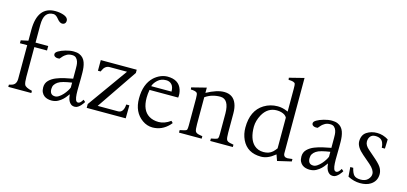

<svg xmlns="http://www.w3.org/2000/svg" viewBox="-61 -1086 3211 1514"><g transform="rotate(15 1544.5 -328.5)"><path d="M37.6 -356V-379.9L97.2 -392.6V-482.4Q98.1 -672.9 242.7 -673.3Q282.7 -673.3 315.9 -660.6Q348.1 -647 348.4 -623.8Q348.6 -600.6 331.1 -593.8Q325.2 -591.8 319.3 -591.3Q297.9 -591.8 276.4 -619.4Q254.9 -647 233.4 -647Q194.8 -647 175 -620.8Q155.3 -594.7 155.3 -535.6V-392.6H258.8V-356H155.3V-112.3Q155.3 -66.9 163.1 -49.8Q172.4 -29.8 226.1 -18.1V0H38.1V-18.1Q41 -19 58.1 -23.4Q96.7 -33.2 97.2 -80.6V-356Z M654.3 -41.5Q653.3 -39.1 647.2 -29.8Q641.1 -20.5 631.6 -10.3Q622.1 0 609.9 8.1Q597.7 16.1 584.5 16.1Q565.4 16.1 553.7 7.3Q542 -1.5 535.2 -14.6Q528.3 -27.8 525.4 -42.7Q522.5 -57.6 521.5 -69.3Q518.1 -66.4 508.8 -52.7Q499.5 -39.1 483.9 -23.7Q468.3 -8.3 445.6 3.9Q422.9 16.1 393.1 16.1Q378.4 16.1 362.5 12.2Q346.7 8.3 334 -1.2Q321.3 -10.7 313 -27.1Q304.7 -43.5 304.7 -67.9Q304.7 -102.5 327.6 -125.5Q350.6 -148.4 384.8 -161.6Q418.9 -174.8 447.5 -180.9Q476.1 -187 515.6 -194.8V-276.4Q515.6 -287.1 514.9 -303.5Q514.2 -319.8 509 -335.2Q503.9 -350.6 492.4 -361.6Q481 -372.6 459.5 -372.6Q433.1 -372.6 416.3 -362.3Q399.4 -352.1 391.6 -343.8Q383.8 -335.4 370.1 -319.3Q353.5 -317.4 344 -320.1Q334.5 -322.8 328.4 -328.4Q322.3 -334 322.3 -343.8Q322.3 -357.9 343.8 -370.6Q365.2 -383.3 399.7 -393.3Q434.1 -403.3 464.8 -403.3Q492.7 -403.3 511.7 -395.3Q530.8 -387.2 543 -373.3Q555.2 -359.4 561.5 -341.1Q567.9 -322.8 570.6 -302.2Q573.2 -281.7 573.5 -260.3Q573.7 -238.8 573.7 -218.8Q573.7 -181.6 572.8 -146.5Q571.8 -111.3 573.2 -83.7Q574.7 -56.2 580.8 -39.3Q586.9 -22.5 601.1 -22.5Q619.1 -22.5 637.7 -55.7ZM515.6 -162.6Q476.1 -156.7 448 -149.4Q419.9 -142.1 403.6 -130.9Q387.2 -119.6 378.7 -105.7Q370.1 -91.8 370.1 -71.8Q370.1 -22.9 413.1 -22.9Q428.7 -22.9 445.3 -34.2Q461.9 -45.4 476.1 -61.3Q490.2 -77.1 501 -94.2Q511.7 -111.3 515.6 -122.6Z M981.4 -392.6V-366.2L757.8 -37.6H923.3Q960.4 -37.6 970.2 -85.4L972.7 -106.4H998L996.6 0H678.2V-31.2L911.6 -357.4Q844.2 -358.4 769 -357.4Q731.4 -356.4 713.4 -313Q710.9 -307.6 710 -305.7H688V-392.6Z M1230.5 -403.3Q1324.2 -403.3 1348.1 -330.1Q1358.9 -296.9 1354 -265.1H1120.1Q1113.8 -230 1113.8 -199.7Q1113.8 -96.7 1175.3 -59.1Q1208 -39.1 1253.9 -39.1Q1301.8 -39.1 1350.1 -74.2L1364.3 -59.6L1350.6 -43.5Q1294.9 14.6 1218.8 15.1Q1173.3 15.1 1134.8 -12.2Q1057.1 -67.4 1057.1 -179.2Q1057.1 -297.4 1123 -358.4Q1172.9 -401.9 1230.5 -403.3ZM1125 -296.9H1291Q1291 -335.4 1273.4 -354.2Q1255.9 -373 1228.5 -373Q1186 -373 1159.2 -347.9Q1132.3 -322.8 1125 -296.9Z M1674.3 -357.9Q1604.5 -357.9 1551.8 -320.8V-102.1Q1551.8 -57.1 1558.1 -43.7Q1564.5 -30.3 1587.9 -25.4L1616.7 -20V0H1431.6V-20.5L1465.3 -27.8Q1483.4 -31.7 1487.8 -39.1Q1491.7 -47.4 1491.7 -74.7V-294.4Q1491.7 -329.6 1485.4 -338.9Q1473.6 -352.1 1434.1 -352.5L1431.6 -369.1L1551.8 -399.4V-356.4Q1634.8 -401.9 1693.8 -401.9Q1768.1 -401.9 1793.9 -335.4Q1806.6 -303.2 1806.6 -256.8V-101.1Q1806.6 -56.2 1813.2 -42.7Q1819.8 -29.3 1842.3 -24.9L1871.1 -19V0H1686.5V-20L1719.7 -26.9Q1738.3 -30.8 1742.2 -38.6Q1746.1 -46.9 1746.1 -74.2V-241.2Q1745.1 -356.9 1674.3 -357.9Z M1926.8 -174.3Q1926.8 -313.5 2020 -371.1Q2070.3 -401.9 2131.3 -401.9Q2167.5 -401.9 2204.6 -386.7L2216.3 -381.8V-567.4Q2216.3 -601.1 2213.4 -608.4Q2206.5 -625.5 2158.7 -625.5L2156.2 -642.1L2276.4 -672.4V-59.1Q2276.4 -25.9 2310.1 -25.9Q2312.5 -25.9 2330.3 -28.1Q2348.1 -30.3 2349.6 -30.3V-10.3L2236.3 16.1L2218.8 -33.2Q2217.8 -32.7 2213.9 -29.3Q2158.7 16.1 2104.5 16.1Q1991.7 16.1 1947.8 -76.2Q1926.8 -121.1 1926.8 -174.3ZM1989.7 -198.7Q1989.7 -97.2 2037.1 -52.7Q2067.9 -24.4 2113.5 -24.2Q2159.2 -23.9 2187.5 -49.8Q2200.7 -62 2214.8 -81.1V-332Q2203.6 -355 2168 -364.7Q2151.4 -369.1 2132.3 -369.1Q2057.6 -369.1 2017.1 -296.4Q1990.7 -247.6 1989.7 -198.7Z M2762.2 -41.5Q2761.2 -39.1 2755.1 -29.8Q2749 -20.5 2739.5 -10.3Q2730 0 2717.8 8.1Q2705.6 16.1 2692.4 16.1Q2673.3 16.1 2661.6 7.3Q2649.9 -1.5 2643.1 -14.6Q2636.2 -27.8 2633.3 -42.7Q2630.4 -57.6 2629.4 -69.3Q2626 -66.4 2616.7 -52.7Q2607.4 -39.1 2591.8 -23.7Q2576.2 -8.3 2553.5 3.9Q2530.8 16.1 2501 16.1Q2486.3 16.1 2470.5 12.2Q2454.6 8.3 2441.9 -1.2Q2429.2 -10.7 2420.9 -27.1Q2412.6 -43.5 2412.6 -67.9Q2412.6 -102.5 2435.5 -125.5Q2458.5 -148.4 2492.7 -161.6Q2526.9 -174.8 2555.4 -180.9Q2584 -187 2623.5 -194.8V-276.4Q2623.5 -287.1 2622.8 -303.5Q2622.1 -319.8 2616.9 -335.2Q2611.8 -350.6 2600.3 -361.6Q2588.9 -372.6 2567.4 -372.6Q2541 -372.6 2524.2 -362.3Q2507.3 -352.1 2499.5 -343.8Q2491.7 -335.4 2478 -319.3Q2461.4 -317.4 2451.9 -320.1Q2442.4 -322.8 2436.3 -328.4Q2430.2 -334 2430.2 -343.8Q2430.2 -357.9 2451.7 -370.6Q2473.1 -383.3 2507.6 -393.3Q2542 -403.3 2572.8 -403.3Q2600.6 -403.3 2619.6 -395.3Q2638.7 -387.2 2650.9 -373.3Q2663.1 -359.4 2669.4 -341.1Q2675.8 -322.8 2678.5 -302.2Q2681.2 -281.7 2681.4 -260.3Q2681.6 -238.8 2681.6 -218.8Q2681.6 -181.6 2680.7 -146.5Q2679.7 -111.3 2681.2 -83.7Q2682.6 -56.2 2688.7 -39.3Q2694.8 -22.5 2709 -22.5Q2727.1 -22.5 2745.6 -55.7ZM2623.5 -162.6Q2584 -156.7 2555.9 -149.4Q2527.8 -142.1 2511.5 -130.9Q2495.1 -119.6 2486.6 -105.7Q2478 -91.8 2478 -71.8Q2478 -22.9 2521 -22.9Q2536.6 -22.9 2553.2 -34.2Q2569.8 -45.4 2584 -61.3Q2598.1 -77.1 2608.9 -94.2Q2619.6 -111.3 2623.5 -122.6Z M3035.2 -374 3032.7 -298.3H3007.3Q3004.4 -348.6 2977.1 -365.2Q2960.4 -375 2935.5 -375Q2908.7 -375 2894.8 -358.2Q2880.9 -341.3 2880.9 -314.9Q2881.3 -284.2 2916.5 -254.9L2981 -198.7Q3021 -163.1 3033 -139.4Q3044.9 -115.7 3044.9 -92.3Q3044.9 -35.6 2998 -5.4Q2964.4 16.1 2913.1 15.6Q2862.3 15.6 2812.5 -10.3L2806.6 -87.4H2830.6Q2840.3 -45.4 2856.4 -29.1Q2872.6 -12.7 2911.1 -12.7Q2948.7 -12.7 2969.2 -34.2Q2989.7 -55.7 2989.3 -79.1Q2989.3 -111.8 2945.3 -150.4L2880.9 -205.6Q2822.3 -255.4 2821.8 -300.8Q2821.8 -354.5 2858.2 -378.2Q2894.5 -401.9 2941.9 -401.9Q2991.2 -401.9 3035.2 -374Z"/></g></svg>

Font: Lancelot
Style: Regular
Weight: 400
Designer: Marion Kadi
Foundry: Marion Kadi, Anton Koovit
Version: 1.004